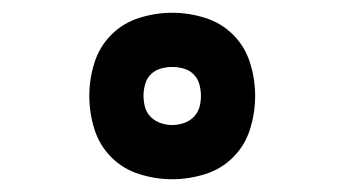

<svg xmlns="http://www.w3.org/2000/svg" viewBox="-20 -805 540 301"><path d="M250 -524Q224 -524 198.5 -532Q173 -540 154.5 -558.5Q136 -577 128 -602.5Q120 -628 120 -655Q120 -681 128 -706.5Q136 -732 154.5 -750.5Q173 -769 198.5 -777Q224 -785 250 -785Q276 -785 301.5 -777Q327 -769 345.5 -750.5Q364 -732 372 -706.5Q380 -681 380 -655Q380 -628 372 -602.5Q364 -577 345.5 -558.5Q327 -540 301.5 -532Q276 -524 250 -524ZM250 -609Q259 -609 268 -612Q277 -615 283.5 -621.5Q290 -628 292.5 -636.5Q295 -645 295 -655Q295 -664 292.5 -673Q290 -682 283.5 -688.5Q277 -695 268 -697.5Q259 -700 250 -700Q241 -700 232 -697.5Q223 -695 216.5 -688.5Q210 -682 207.5 -673Q205 -664 205 -655Q205 -645 207.5 -636.5Q210 -628 216.5 -621.5Q223 -615 232 -612Q241 -609 250 -609Z"/></svg>

Font: Iosevka Term Curly Extrabold
Style: Regular
Weight: 800
Designer: Belleve Invis
Foundry: Belleve Invis
Version: Version 32.3.0